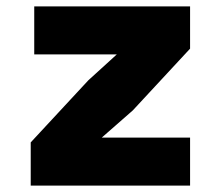

<svg xmlns="http://www.w3.org/2000/svg" viewBox="-20 -580 690 600"><path d="M76 0V-135L256 -329L345 -410H194H87V-560H574V-428L395 -235L298 -150H454H574V0Z"/></svg>

Font: Azeret Mono Thin ExtraBold
Style: Regular
Weight: 800
Version: Version 1.002